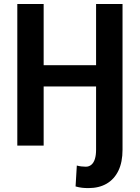

<svg xmlns="http://www.w3.org/2000/svg" viewBox="-20 -731 702 964"><path d="M66.9 -710.9H199.2V-403.8H462.4V-710.9H595.2V20.5Q595.2 83 574.5 126Q553.7 168.9 515.4 191.2Q477.1 213.4 423.8 213.4Q406.7 213.4 391.8 211.7Q377 210 359.4 205.1L365.7 100.1Q376 103 387.7 104.5Q399.4 106 410.6 106Q427.2 106 439 95.9Q450.7 85.9 456.5 66.9Q462.4 47.9 462.4 20.5V-296.9H199.2V0H66.9Z"/></svg>

Font: Roboto SemiCondensed SemiBold
Style: Regular
Weight: 600
Width: 4
Designer: Christian Robertson
Foundry: Google
Version: Version 3.009; 2024